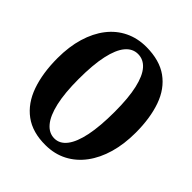

<svg xmlns="http://www.w3.org/2000/svg" viewBox="-206 -891 1040 1040"><g transform="rotate(45 314.0 -370.5)"><path d="M309.5 11Q209.5 12 145.5 -35.2Q81.5 -82.5 51.2 -168.5Q21 -254.5 21 -368.5Q21 -456.5 42.2 -527.2Q63.5 -598 102.5 -648.2Q141.5 -698.5 196.5 -725.2Q251.5 -752 319 -752Q421 -751.5 484.5 -705.8Q548 -660 577.2 -577Q606.5 -494 606.5 -382.5Q606.5 -295 585.8 -223Q565 -151 526 -98.8Q487 -46.5 432.2 -18Q377.5 10.5 309.5 11ZM316.5 -48.5Q357.5 -48.5 386.5 -86Q415.5 -123.5 430.8 -197.5Q446 -271.5 446 -382Q446 -488 430.2 -557Q414.5 -626 385 -659.5Q355.5 -693 314 -693Q272.5 -693 243 -657.8Q213.5 -622.5 197.8 -551Q182 -479.5 182 -369Q182 -263.5 198.2 -192Q214.5 -120.5 244.8 -84.5Q275 -48.5 316.5 -48.5Z"/></g></svg>

Font: Merriweather 24pt SemiCondensed
Style: Bold
Weight: 700
Width: 4
Designer: Eben Sorkin
Foundry: Eben Sorkin
Version: Version 2.100